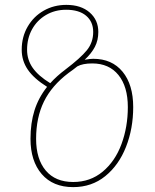

<svg xmlns="http://www.w3.org/2000/svg" viewBox="-20 -757 636 787"><path d="M526 -318Q526 -230 496.5 -155Q467 -80 411.5 -35Q356 10 280 10Q197 10 151 -43.5Q105 -97 105 -188Q105 -253 121.5 -305Q138 -357 173 -401Q119 -435 94 -471.5Q69 -508 69 -553Q69 -606 93.5 -648Q118 -690 159.5 -713.5Q201 -737 252 -737Q312 -737 347.5 -706Q383 -675 383 -626Q383 -592 369 -565Q355 -538 327 -512Q349 -516 362 -516Q439 -516 482.5 -463Q526 -410 526 -318ZM186 -416Q212 -445 248 -472Q310 -519 336 -551Q362 -583 362 -626Q362 -668 333 -692.5Q304 -717 251 -717Q205 -717 168.5 -695.5Q132 -674 111.5 -637Q91 -600 91 -553Q91 -512 114 -479Q137 -446 186 -416ZM504 -318Q504 -402 465.5 -449.5Q427 -497 358 -497Q319 -497 297 -485Q281 -472 261 -458Q192 -406 160 -340.5Q128 -275 128 -188Q128 -105 167.5 -58Q207 -11 280 -11Q350 -11 401 -53.5Q452 -96 478 -166.5Q504 -237 504 -318Z"/></svg>

Font: FiraGO Thin
Style: Italic
Weight: 100
Italic angle: -8°
Designer: bBox Type GmbH
Foundry: bBox Type GmbH
Version: Version 1.001